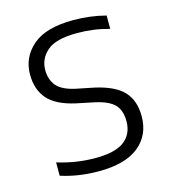

<svg xmlns="http://www.w3.org/2000/svg" viewBox="-89 -622 619 703"><g transform="rotate(-15 220.0 -270.5)"><path d="M201 9.5Q123 9.5 57 -12V-62.5Q97 -50.5 131.5 -45.5Q166 -40.5 201.5 -40.5Q276.5 -40.5 310.8 -67Q345 -93.5 345 -141.5Q345 -183 323.8 -205Q302.5 -227 252.5 -238L183 -252.5Q109.5 -269 78.8 -305Q48 -341 48 -397.5Q48 -463 98 -506.2Q148 -549.5 252 -549.5Q316 -549.5 375 -534V-483.5Q342 -492.5 313.2 -496.2Q284.5 -500 252.5 -500Q172.5 -500 139.2 -470.8Q106 -441.5 106 -399.5Q106 -363 125.8 -339.2Q145.5 -315.5 195.5 -304.5L264.5 -290.5Q340 -273.5 371.8 -238.5Q403.5 -203.5 403.5 -145Q403.5 -73.5 352.2 -32Q301 9.5 201 9.5Z"/></g></svg>

Font: Encode Sans Lt
Style: Regular
Weight: 300
Designer: Multiple Designers
Foundry: Impallari Type
Version: Version 3.002; ttfautohint (v1.8.3) -l 8 -r 50 -G 200 -x 14 